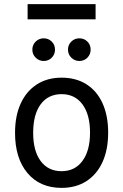

<svg xmlns="http://www.w3.org/2000/svg" viewBox="-20 -900 598 932"><path d="M279 12Q174 12 113.5 -59.8Q53 -131.5 53 -255Q53 -337.5 80.5 -397.5Q108 -457.5 158.8 -490.2Q209.5 -523 279 -523Q349 -523 399.8 -490.8Q450.5 -458.5 477.8 -398.5Q505 -338.5 505 -256Q505 -173.5 477.5 -113.2Q450 -53 399.2 -20.5Q348.5 12 279 12ZM279 -69Q343.5 -69 380.2 -118.8Q417 -168.5 417 -256Q417 -344 380.2 -393.5Q343.5 -443 279 -443Q214 -443 177.5 -393.8Q141 -344.5 141 -255Q141 -167.5 177.5 -118.2Q214 -69 279 -69ZM365 -604Q342.5 -604 326.2 -620Q310 -636 310 -659Q310 -682.5 326.2 -698.2Q342.5 -714 365 -714Q388.5 -714 404.2 -698.2Q420 -682.5 420 -659Q420 -636 404.2 -620Q388.5 -604 365 -604ZM192 -604Q169.5 -604 153.2 -620Q137 -636 137 -659Q137 -682.5 153.2 -698.2Q169.5 -714 192 -714Q215.5 -714 231.2 -698.2Q247 -682.5 247 -659Q247 -636 231.2 -620Q215.5 -604 192 -604ZM114 -806V-880H444V-806Z"/></svg>

Font: Undotted
Style: Regular
Weight: 400
Designer: Delve Withrington, Dave Bailey, Thomas Jockin
Foundry: Delve Fonts LLC
Version: Version 4.000